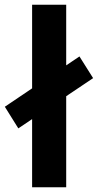

<svg xmlns="http://www.w3.org/2000/svg" viewBox="-64 -786 411 806"><path d="M70.8 -766.1H213.9V0H70.8ZM-43.7 -337.9 269.5 -549.1 326.9 -458 12.9 -247.1Z"/></svg>

Font: Min Sans VF VF
Style: Regular
Weight: 400
Designer: Jinseong-Kim, NotoSansCJK, Nunito
Foundry: Jinseong-Kim
Version: Version 1.420;Glyphs 3.1.2 (3151)